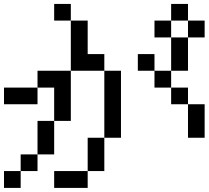

<svg xmlns="http://www.w3.org/2000/svg" viewBox="-20 -879 1040 957"><path d="M750 -692.4V-776.4H833V-692.4ZM667 -526.4V-609.4H750V-526.4ZM250 -776.4V-859.4H333V-776.4ZM0 -359.4V-442.4H167V-359.4ZM833 -692.4H917V-526.4H833ZM917 -692.4V-776.4H833V-859.4H917V-776.4H1000V-692.4ZM917 -359.4H833V-442.4H750V-526.4H833V-442.4H917ZM917 -359.4H1000V-192.4H917ZM500 -192.4V-26.4H417V-192.4ZM500 -192.4V-526.4H333V-776.4H417V-609.4H500V-526.4H583V-192.4ZM417 -26.4V57.6H250V-26.4ZM167 -109.4V-276.4H250V-109.4ZM167 -109.4V-26.4H83V-109.4ZM250 -276.4V-442.4H167V-526.4H333V-276.4ZM83 -26.4V57.6H0V-26.4Z"/></svg>

Font: KH Dot Kodenmachou 12
Style: Regular
Weight: 400
Designer: Original version for X68000 by Keitarou Hiraki (http://hp.vector.co.jp/authors/VA000874/) / TrueType conversion by Homem
Version: Version 1.00.20150527